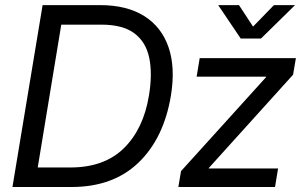

<svg xmlns="http://www.w3.org/2000/svg" viewBox="-20 -748 1208 768"><path d="M266.1 0H29.8L150.4 -727.5H380.9Q486.8 -727.5 556.4 -684.1Q626 -640.6 654.1 -559.3Q682.1 -478 663.6 -365.2Q635.3 -194.8 533.9 -97.4Q432.6 0 266.1 0ZM130.9 -78.1H261.2Q397 -78.1 475.3 -155Q553.7 -231.9 575.7 -365.2Q590.3 -453.1 576.9 -516.8Q563.5 -580.6 517.1 -615Q470.7 -649.4 385.3 -649.4H225.1ZM693.4 0 704.1 -63.5 1044.4 -439.5 1044.9 -441.4H766.6L778.8 -515.6H1163.6L1152.3 -449.2L815.4 -76.2L814.9 -74.2H1092.3L1080.1 0ZM936 -727.5 992.2 -641.6 1075.7 -727.5H1159.7V-727.1L1023.9 -593.8H942.9L853 -727.1V-727.5Z"/></svg>

Font: Inter Display
Style: Italic
Weight: 400
Italic angle: -9.39999°
Designer: Rasmus Andersson
Foundry: rsms
Version: Version 4.000;git-a52131595